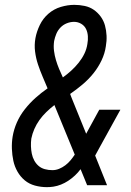

<svg xmlns="http://www.w3.org/2000/svg" viewBox="-20 -763 540 791"><path d="M173 8Q148 8 124 1.5Q100 -5 82 -20Q64 -35 52 -56Q40 -77 35 -100.5Q30 -124 29 -149.5Q28 -175 32 -200Q37 -230 49.5 -258.5Q62 -287 82 -312.5Q102 -338 126 -359.5Q150 -381 176 -399Q166 -423 155.5 -447.5Q145 -472 136.5 -497.5Q128 -523 124.5 -550.5Q121 -578 126 -606Q131 -633 144 -660Q157 -687 179.5 -706.5Q202 -726 230.5 -734.5Q259 -743 286 -743Q308 -743 329 -738.5Q350 -734 366.5 -722.5Q383 -711 395 -694.5Q407 -678 412.5 -658Q418 -638 419 -616Q420 -594 416 -572Q412 -543 398.5 -514.5Q385 -486 365 -461Q345 -436 320 -415Q295 -394 269 -376Q271 -370 273 -365Q275 -360 277 -355L335 -212L389 -311H476L390 -155Q386 -147 381 -138.5Q376 -130 372 -122L421 0H339L312 -66Q291 -38 261.5 -18.5Q232 1 200 6Q193 7 186.5 7.5Q180 8 173 8ZM239 -444Q257 -457 273.5 -472Q290 -487 304 -504.5Q318 -522 327.5 -541.5Q337 -561 340 -582Q343 -598 342 -614Q341 -630 334.5 -643.5Q328 -657 314.5 -665Q301 -673 285 -673Q270 -673 255 -667Q240 -661 229 -649.5Q218 -638 212 -623.5Q206 -609 203 -594Q200 -573 202.5 -553.5Q205 -534 210.5 -515.5Q216 -497 223.5 -479Q231 -461 239 -444ZM196 -62Q210 -62 223.5 -67.5Q237 -73 249 -82Q261 -91 270.5 -102.5Q280 -114 288 -126L205 -328Q205 -329 205 -329.5Q205 -330 204 -330Q187 -317 171 -301.5Q155 -286 142.5 -268.5Q130 -251 121.5 -231.5Q113 -212 109 -192Q107 -176 107.5 -160.5Q108 -145 111 -130Q114 -115 121 -102Q128 -89 139 -79.5Q150 -70 165 -66Q180 -62 196 -62Z"/></svg>

Font: Iosevka Web
Style: Italic
Weight: 400
Italic angle: -9°
Monospace: yes
Designer: Belleve Invis
Foundry: Belleve Invis
Version: Version 28.0.3; ttfautohint (v1.8.3)